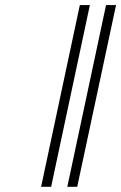

<svg xmlns="http://www.w3.org/2000/svg" viewBox="-20 -718 472 748"><path d="M280.8 9.8H242.2L393.1 -698.2H432.1ZM179.2 9.8H140.1L291 -698.2H330.1Z"/></svg>

Font: Linear Smooth
Style: Italic
Weight: 400
Designer: Philipp H. Poll, Flanker
Foundry: Philipp H. Poll, reworked by Flanker
Version: Version 1.061 | FøM Fix